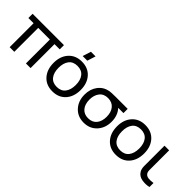

<svg xmlns="http://www.w3.org/2000/svg" viewBox="124 -1661 2603 2603"><g transform="rotate(45 1425.5 -360.0)"><path d="M130 0V-459H30V-540H631V-459H531V0H442V-459H219V0Z M915 -615 953 -735H1042L1004 -615ZM961 15Q842 15 771.5 -64Q701 -143 701 -271Q701 -398 772 -476.5Q843 -555 961 -555Q1081 -555 1151.5 -476.5Q1222 -398 1222 -271Q1222 -142 1151.5 -63.5Q1081 15 961 15ZM961 -70Q1043 -70 1085 -124.5Q1127 -179 1127 -271Q1127 -364 1084.5 -417.5Q1042 -471 961 -471Q879 -471 837.5 -417Q796 -363 796 -271Q796 -177 838.5 -123.5Q881 -70 961 -70Z M1853 -540V-459H1752Q1823 -383 1823 -263Q1823 -142 1750.5 -63.5Q1678 15 1562 15Q1446 15 1374 -63.5Q1302 -142 1302 -263Q1302 -369 1357 -442.5Q1412 -516 1505 -534Q1536 -540 1622 -540ZM1562 -70Q1642 -70 1685 -122.5Q1728 -175 1728 -263Q1728 -350 1685 -402.5Q1642 -455 1562 -456Q1482 -456 1439.5 -402Q1397 -348 1397 -263Q1397 -175 1440.5 -122.5Q1484 -70 1562 -70Z M2178 15Q2059 15 1988.5 -64Q1918 -143 1918 -271Q1918 -398 1989 -476.5Q2060 -555 2178 -555Q2298 -555 2368.5 -476.5Q2439 -398 2439 -271Q2439 -142 2368.5 -63.5Q2298 15 2178 15ZM2178 -70Q2260 -70 2302 -124.5Q2344 -179 2344 -271Q2344 -364 2301.5 -417.5Q2259 -471 2178 -471Q2096 -471 2054.5 -417Q2013 -363 2013 -271Q2013 -177 2055.5 -123.5Q2098 -70 2178 -70Z M2685 5Q2611 -7 2579 -64Q2574 -73 2570.5 -81Q2567 -89 2565 -100Q2563 -111 2561.5 -116.5Q2560 -122 2559.5 -137Q2559 -152 2559 -156.5Q2559 -161 2559 -180.5Q2559 -200 2559 -204V-540H2648V-208Q2648 -203 2648 -190Q2648 -177 2648 -172.5Q2648 -168 2648 -158.5Q2648 -149 2649 -144.5Q2650 -140 2651 -133Q2652 -126 2654 -121Q2656 -116 2659 -111Q2677 -78 2722 -73Q2764 -69 2811 -77V0Q2755 15 2685 5Z"/></g></svg>

Font: Manrope Medium
Style: Medium
Weight: 500
Designer: Mikhail Sharanda
Foundry: Mikhail Sharanda
Version: Version 4.000;hotconv 1.0.109;makeotfexe 2.5.65596